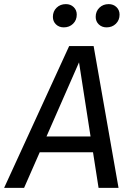

<svg xmlns="http://www.w3.org/2000/svg" viewBox="-52 -913 639 933"><path d="M400 -173H141L65 0H-32L284 -689H403L524 0H427ZM388 -250 332 -610 174 -250ZM205 -831Q205 -858 223 -875.5Q241 -893 268 -893Q291 -893 306 -878.5Q321 -864 321 -842Q321 -815 303 -797.5Q285 -780 258 -780Q235 -780 220 -794.5Q205 -809 205 -831ZM413 -831Q413 -858 431 -875.5Q449 -893 476 -893Q499 -893 514 -878.5Q529 -864 529 -842Q529 -815 511 -797.5Q493 -780 466 -780Q443 -780 428 -794.5Q413 -809 413 -831Z"/></svg>

Font: Fira Sans
Style: Italic
Weight: 400
Italic angle: -8°
Designer: bBox Type GmbH & Carrois Corporate GbR & Edenspiekermann AG
Foundry: bBox Type GmbH & Carrois Corporate GbR & Edenspiekermann AG
Version: Version 4.301